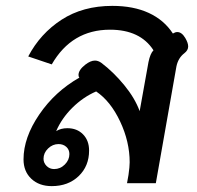

<svg xmlns="http://www.w3.org/2000/svg" viewBox="-20 -623 669 653"><path d="M60 -81Q60 -155 113.5 -233.5Q167 -312 250 -359Q247 -362 247 -368Q247 -385 270 -403Q288 -417 303 -417Q314 -417 325 -409Q366 -378 402.5 -333.5Q439 -289 455 -245L485 -412Q491 -441 502 -452Q457 -522 354 -522Q224 -522 156 -404L76 -431Q117 -509 189.5 -556Q262 -603 362 -603Q434 -603 486 -579Q538 -555 568 -509Q576 -514 583 -514Q598 -514 610 -494Q620 -477 620 -465Q620 -452 607 -442Q586 -426 580 -397L510 0H412L417 -28Q421 -56 421 -71Q421 -141 388.5 -210Q356 -279 307 -312Q263 -293 226.5 -257Q190 -221 171 -177Q187 -187 209 -187Q242 -187 262.5 -166Q283 -145 283 -111Q283 -58 247.5 -24Q212 10 156 10Q113 10 86.5 -15Q60 -40 60 -81ZM216 -99Q216 -114 205.5 -123.5Q195 -133 179 -133Q159 -133 143.5 -118Q128 -103 128 -83Q128 -69 138.5 -58.5Q149 -48 164 -48Q185 -48 200.5 -63.5Q216 -79 216 -99Z"/></svg>

Font: Niramit Medium
Style: Italic
Weight: 500
Italic angle: -10°
Designer: Katatrad Aksorn Co.,Ltd.
Foundry: Cadson Demak Co.,Ltd.
Version: Version 1.000; ttfautohint (v1.6)